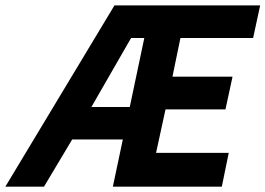

<svg xmlns="http://www.w3.org/2000/svg" viewBox="-63 -696 990 716"><path d="M357.9 0 395 -175.8H206.1L101.1 0H-43L363.8 -675.8H907.2L880.9 -554.2H609.9L580.1 -410.2H804.2L777.8 -288.1H554.2L519 -126H790L764.2 0ZM475.1 -554.2H425.8L277.8 -296.9H420.9Z"/></svg>

Font: Clear Sans
Style: Bold Italic
Weight: 700
Italic angle: -12°
Foundry: Intel Corporation
Version: Version 1.00